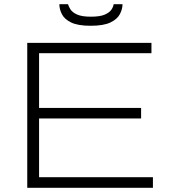

<svg xmlns="http://www.w3.org/2000/svg" viewBox="-20 -889 818 909"><path d="M109 0V-686H697V-637H165V-378H648V-328H165V-50H704V0ZM409 -767Q349 -767 317 -782.5Q285 -798 273 -822Q261 -846 261 -869H302Q305 -858 314 -844Q323 -830 345.5 -820Q368 -810 410 -810Q454 -810 476.5 -820Q499 -830 508 -844Q517 -858 518 -869H560Q560 -846 547.5 -822Q535 -798 502.5 -782.5Q470 -767 409 -767Z"/></svg>

Font: Archivo SemiExpanded Thin
Style: Regular
Weight: 250
Width: 6
Designer: Hector Gatti
Foundry: Omnibus-Type
Version: Version 2.001